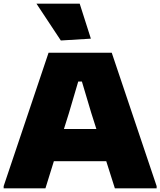

<svg xmlns="http://www.w3.org/2000/svg" viewBox="-25 -1028 875 1048"><path d="M-5 -12 240 -740H585L830 -12V0H602L555 -148H269L223 0H-5ZM501 -324 473 -412 422 -583H402L351 -410L324 -324ZM307 -807 174 -1008H410L471 -817Z"/></svg>

Font: Encode Sans Wide
Style: Black
Weight: 900
Designer: Pablo Impallari, Andres Torresi
Foundry: Pablo Impallari, Andres Torresi
Version: Version 1.000; ttfautohint (v1.00) -l 8 -r 50 -G 200 -x 14 -